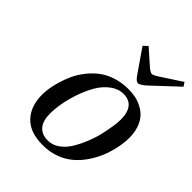

<svg xmlns="http://www.w3.org/2000/svg" viewBox="-208 -851 984 984"><g transform="rotate(45 284.0 -359.5)"><path d="M271 -710 293.9 -731 378.9 -655.8Q397.5 -641.1 407.2 -641.1Q416 -641.1 439 -655.8L554.2 -731L567.9 -710L430.2 -581.1Q402.8 -557.1 390.1 -557.1Q377 -557.1 359.9 -581.1ZM84 -168.9Q84 -189 87.6 -214.4Q91.3 -239.7 100.8 -272.2Q110.4 -304.7 124.8 -336.2Q139.2 -367.7 162.8 -397.9Q186.5 -428.2 215.8 -451.2Q245.1 -474.1 287.1 -488Q329.1 -502 377.9 -502Q403.8 -502 427.7 -497.3Q451.7 -492.7 475.8 -480.2Q500 -467.8 517.6 -448.5Q535.2 -429.2 546.1 -398.2Q557.1 -367.2 557.1 -327.1Q557.1 -281.2 541.5 -223.6Q525.9 -166 494.1 -116.2Q413.1 12.2 268.1 12.2Q176.8 12.2 130.4 -36.6Q84 -85.4 84 -168.9ZM181.2 -128.9Q181.2 -76.2 204.1 -49.6Q227.1 -22.9 271 -22.9Q303.7 -22.9 332.5 -43Q361.3 -63 381.1 -95.2Q400.9 -127.4 416.7 -165.8Q432.6 -204.1 441.7 -242.7Q450.7 -281.2 455.3 -311.8Q460 -342.3 460 -361.8Q460 -466.8 377 -466.8Q339.4 -466.8 306.2 -441.9Q272.9 -417 250.7 -378.9Q228.5 -340.8 212.4 -294.4Q196.3 -248 188.7 -205.3Q181.2 -162.6 181.2 -128.9Z"/></g></svg>

Font: Linguistics Pro
Style: Italic
Weight: 400
Italic angle: -12°
Designer: Stefan Peev, Context Ltd
Foundry: Stefan Peev, Context Ltd
Version: Version 001.000